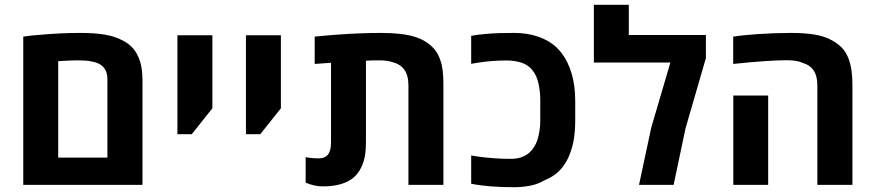

<svg xmlns="http://www.w3.org/2000/svg" viewBox="-20 -780 3692 810"><path d="M78.1 0V-625.5Q92.8 -627.9 111.1 -629.9Q129.4 -631.8 150.9 -633.3Q193.8 -637.2 235.8 -639.2Q277.8 -641.1 319.3 -641.1Q379.4 -641.1 421.4 -634Q463.4 -627 494.6 -610.8Q518.6 -599.1 535.4 -582.3Q552.2 -565.4 563 -541.5Q572.3 -521 576.7 -495.8Q581.1 -470.7 581.1 -440.4V0ZM225.6 -115.2H433.1V-444.3Q433.1 -464.4 427.7 -478Q422.4 -491.7 412.1 -501Q403.8 -508.8 391.8 -513.7Q379.9 -518.6 364.7 -521Q354 -523.4 339.6 -524.4Q325.2 -525.4 306.6 -525.4Q290 -525.4 269.5 -524.4Q249 -523.4 225.6 -522Z M728.5 -213.9V-631.3H876V-323.2L789.1 -213.9Z M1017.6 -213.9V-631.3H1165V-323.2L1078.1 -213.9Z M1341.8 6.3Q1323.7 6.3 1306.2 2.4Q1288.6 -1.5 1269.5 -9.3V-116.7Q1297.4 -111.8 1322.3 -111.8Q1351.6 -111.8 1364 -128.2Q1376.5 -144.5 1376.5 -180.2V-515.1Q1359.4 -514.2 1342 -512.7Q1324.7 -511.2 1307.6 -510.3V-625.5Q1360.4 -630.9 1408.7 -634.3Q1457 -637.7 1501.5 -639.4Q1545.9 -641.1 1586.4 -641.1Q1633.3 -641.1 1668.7 -637Q1704.1 -632.8 1730.7 -624.5Q1757.3 -616.2 1777.3 -603Q1800.3 -587.9 1814.9 -569.6Q1829.6 -551.3 1838.4 -523.9Q1845.2 -504.4 1847.9 -479.7Q1850.6 -455.1 1850.6 -424.8V0H1703.1V-418.9Q1703.1 -462.4 1685.3 -486.6Q1667.5 -510.7 1631.8 -519Q1611.3 -525.4 1579.6 -525.4Q1564.9 -525.4 1551 -525.1Q1537.1 -524.9 1523.9 -523.9V-180.2Q1523.9 -147.5 1519.3 -121.1Q1514.6 -94.7 1502.9 -71.8Q1489.7 -44.9 1467.3 -27.3Q1445.3 -10.7 1414.1 -2.2Q1382.8 6.3 1341.8 6.3Z M2149.4 9.8Q2093.3 9.8 2048.1 6.1Q2002.9 2.4 1967.8 -4.9V-124Q1989.3 -120.1 2016.4 -116.9Q2043.5 -113.8 2073.7 -111.8Q2104 -109.9 2135.7 -109.9Q2161.1 -109.9 2180.4 -116.9Q2199.7 -124 2213.4 -136.2Q2224.6 -146.5 2233.4 -160.4Q2242.2 -174.3 2247.1 -189.5Q2252.4 -206.1 2255.9 -227.1Q2259.3 -248 2259.3 -271.5V-355Q2259.3 -392.1 2252.2 -425.8Q2245.1 -459.5 2228 -481.4Q2210.4 -505.4 2181.2 -515.1Q2151.9 -524.9 2118.2 -524.9Q2087.4 -524.9 2055.4 -522.5Q2023.4 -520 1990.2 -514.6Q1983.9 -513.2 1978 -512.5Q1972.2 -511.7 1967.8 -510.7V-628.9Q1983.4 -631.8 1999.3 -633.8Q2015.1 -635.7 2033.7 -637.2Q2059.6 -639.6 2088.4 -640.4Q2117.2 -641.1 2149.4 -641.1Q2205.6 -641.1 2251.7 -624.8Q2297.9 -608.4 2326.2 -581.5Q2340.8 -567.9 2352.5 -551.8Q2364.3 -535.6 2373.5 -516.6Q2384.8 -493.7 2392.1 -468Q2399.4 -442.4 2403.1 -414.1Q2406.7 -385.7 2406.7 -354V-271.5Q2406.7 -227.1 2400.4 -189.7Q2394 -152.3 2378.4 -116.7Q2363.3 -83.5 2339.6 -59.3Q2315.9 -35.2 2277.3 -19.5Q2249.5 -2.9 2216.3 3.4Q2183.1 9.8 2149.4 9.8Z M2675.8 0 2727.5 -241.7 2808.1 -516.1H2485.4V-759.8H2632.8V-632.3H2958V-534.7L2872.1 -238.8L2821.8 0Z M3428.2 0V-419.4Q3428.2 -459.5 3412.8 -482.4Q3397.5 -505.4 3366.7 -514.6Q3355 -520 3338.6 -522.9Q3322.3 -525.9 3301.8 -525.9Q3261.2 -525.9 3207.5 -522.2Q3153.8 -518.6 3073.2 -510.3V-625.5Q3099.1 -629.4 3125 -631.8Q3150.9 -634.3 3177.2 -636.2Q3213.9 -638.7 3248.5 -639.9Q3283.2 -641.1 3315.9 -641.1Q3373 -641.1 3412.8 -634.8Q3452.6 -628.4 3481.4 -614.3Q3510.7 -599.6 3530.3 -580.1Q3549.8 -560.5 3560.5 -530.8Q3569.3 -505.4 3572.8 -479.7Q3576.2 -454.1 3576.2 -419.4V0ZM3073.7 0V-377H3220.7V0Z"/></svg>

Font: Wonky
Style: Regular
Weight: 400
Designer: Monotype Design Team
Foundry: Monotype Imaging Inc.
Version: Version 3.000